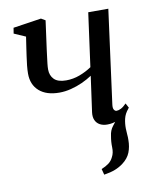

<svg xmlns="http://www.w3.org/2000/svg" viewBox="-87 -609 726 918"><g transform="rotate(-10 275.5 -150.0)"><path d="M344 244 336.5 215.5Q359 206 372.8 195.5Q386.5 185 394.5 168Q405 149 404 121.8Q403 94.5 408 67.5Q411 40.5 426.5 21.2Q442 2 452 -12L512 -46.5Q494.5 -26 489 -2.8Q483.5 20.5 484 45Q484 58 485.5 72.8Q487 87.5 486.5 101Q486.5 133.5 475.8 160.8Q465 188 437.5 208.5Q419.5 222 397.8 230.5Q376 239 344 244ZM196 -531.5 177 -392Q175.5 -378 173 -360.2Q170.5 -342.5 168.8 -326.2Q167 -310 167 -298Q167 -268.5 185.2 -250Q203.5 -231.5 243.5 -231.5Q277.5 -231.5 309.5 -243.5Q341.5 -255.5 368 -273.5L403.5 -534H501L440.5 -80.5Q438 -62.5 443 -54.5Q448 -46.5 455.5 -46.5Q465 -46.5 477 -52.5Q489 -58.5 503.5 -73.5L515.5 -51Q507 -39.5 490.5 -25Q474 -10.5 451 0Q428 10.5 400.5 10.5Q379.5 10.5 364.5 2.2Q349.5 -6 342.5 -21.8Q335.5 -37.5 338.5 -60L362.5 -233Q341 -218.5 314 -206.2Q287 -194 258.2 -186.8Q229.5 -179.5 201.5 -179.5Q139 -179.5 104 -210.2Q69 -241 69 -295Q69 -312 71.2 -334Q73.5 -356 76.8 -378.2Q80 -400.5 82.5 -418L90.5 -471L34.5 -495.5L39 -523L175.5 -543.5Z"/></g></svg>

Font: Merriweather 72pt
Style: Italic
Weight: 400
Italic angle: -7.8°
Version: Version 2.101